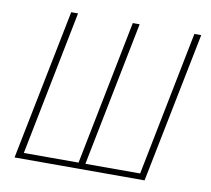

<svg xmlns="http://www.w3.org/2000/svg" viewBox="-75 -744 911 829"><g transform="rotate(10 381.0 -330.0)"><path d="M40 0 172 -660H202L76 -26H316L442 -660H472L346 -26H586L712 -660H742L610 0Z"/></g></svg>

Font: Source Sans 3 ExtraLight
Style: Italic
Weight: 250
Italic angle: -11°
Designer: Paul D. Hunt
Foundry: Adobe
Version: Version 3.046;hotconv 1.0.118;makeotfexe 2.5.65603